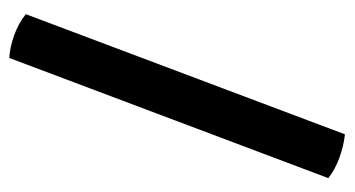

<svg xmlns="http://www.w3.org/2000/svg" viewBox="-186 -470 725 392"><g transform="rotate(90 176.0 -273.5)"><path d="M253.7 -615.7Q275.6 -613.5 300 -605Q324.4 -596.5 343.2 -581.8L97.8 69.6Q75.4 68.2 51.5 59.6Q27.6 51 8.4 35.9Z"/></g></svg>

Font: Signika SC
Style: Regular
Weight: 300
Designer: Anna Giedryś
Foundry: Anna Giedryś
Version: Version 2.000